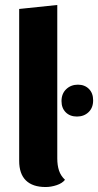

<svg xmlns="http://www.w3.org/2000/svg" viewBox="-20 -736 394 771"><path d="M241 -14Q230 0 207.5 7.5Q185 15 163 15Q111 15 84 -11.5Q57 -38 57 -90V-700L210 -716V-100Q210 -72 217 -51Q224 -30 241 -14ZM354 -333Q354 -303 335.5 -285.5Q317 -268 289 -268Q261 -268 244 -285Q227 -302 227 -330Q227 -360 246 -378Q265 -396 293 -396Q320 -396 337 -379Q354 -362 354 -333Z"/></svg>

Font: Sansita
Style: Bold
Weight: 700
Designer: Pablo Cosgaya
Foundry: Omnibus-Type
Version: Version 1.006